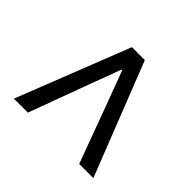

<svg xmlns="http://www.w3.org/2000/svg" viewBox="-106 -754 767 767"><g transform="rotate(-45 277.5 -370.5)"><path d="M38 -146 517 -334V-407L38 -595V-516L274 -429L424 -373V-369L274 -313L38 -226Z"/></g></svg>

Font: Noto Sans CJK SC Regular
Style: Regular
Weight: 400
Designer: Ryoko NISHIZUKA (kana & ideographs); Paul D. Hunt (Latin, Greek & Cyrillic); Wenlong ZHANG (bopomofo); Sandoll Communica
Foundry: Adobe Systems Incorporated
Version: Version 1.004;PS 1.004;hotconv 1.0.82;makeotf.lib2.5.63406